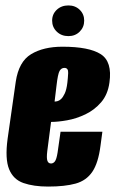

<svg xmlns="http://www.w3.org/2000/svg" viewBox="-20 -674 425 707"><path d="M157 13Q104 13 66.5 0Q29 -13 13.5 -51Q-2 -89 8 -163L38 -373Q49 -447 94.5 -474.5Q140 -502 210 -502Q308 -502 351 -474.5Q394 -447 383 -370Q377 -326 352.5 -297.5Q328 -269 294.5 -253Q261 -237 227 -231Q193 -225 168 -225L154 -117Q151 -92 154.5 -82Q158 -72 168 -72Q176 -72 182 -79.5Q188 -87 192 -112L203 -189H357L350 -137Q342 -74 320 -41.5Q298 -9 258.5 2Q219 13 157 13ZM181 -300Q185 -300 191.5 -301.5Q198 -303 205 -309.5Q212 -316 218.5 -330Q225 -344 228 -369Q230 -386 231 -405Q232 -424 217 -424Q206 -424 199.5 -413Q193 -402 188 -358ZM232 -541Q206 -541 189 -557.5Q172 -574 172 -598Q172 -622 189 -638Q206 -654 232 -654Q257 -654 273.5 -638Q290 -622 290 -598Q290 -574 273.5 -557.5Q257 -541 232 -541Z"/></svg>

Font: Alumni Sans Black
Style: Italic
Weight: 900
Italic angle: -8°
Version: Version 1.016